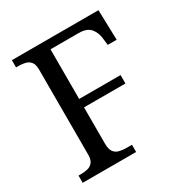

<svg xmlns="http://www.w3.org/2000/svg" viewBox="-166 -841 923 968"><g transform="rotate(-30 295.0 -357.0)"><path d="M38 0V-42H51Q73 -42 91.5 -46.5Q110 -51 121.5 -65.5Q133 -80 133 -109V-604Q133 -634 121.5 -648.5Q110 -663 91.5 -667.5Q73 -672 51 -672H38V-714H542L547 -539H495L490 -582Q486 -616 465.5 -640Q445 -664 398 -664H234V-375H475V-326H234V-114Q234 -83 245 -67.5Q256 -52 275 -47Q294 -42 316 -42H349V0Z"/></g></svg>

Font: Noto Serif Kannada
Style: Regular
Weight: 400
Designer: Universal Thirst, Indian Type Foundry and the Monotype Design Team
Foundry: Monotype Imaging Inc.
Version: Version 2.003